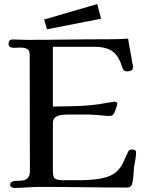

<svg xmlns="http://www.w3.org/2000/svg" viewBox="-20 -923 714 944"><path d="M649 -174Q649 -156 645.5 -137.5Q642 -119 639 -101Q637 -81 636 -60.5Q635 -40 630 -20Q629 -13 622.5 -7Q616 -1 608 -1Q501 -1 394 -2.5Q287 -4 180 -4Q147 -4 114.5 -1.5Q82 1 50 1Q44 1 37 -2.5Q30 -6 30 -13Q30 -26 40 -30Q50 -34 64.5 -34Q79 -34 93 -36Q107 -38 117 -48.5Q127 -59 127 -84L126 -653Q126 -676 113 -682.5Q100 -689 81 -689Q73 -689 64.5 -688.5Q56 -688 48 -688Q38 -688 30 -692Q22 -696 22 -707Q22 -729 43 -729Q60 -729 77 -728Q94 -727 111 -727Q212 -727 312.5 -728.5Q413 -730 514 -730Q562 -730 610 -733Q614 -704 620 -674.5Q626 -645 630 -615Q632 -610 633 -604Q634 -598 634 -593Q634 -581 625.5 -576.5Q617 -572 606 -572Q596 -572 591 -575.5Q586 -579 582 -589Q565 -647 534 -670Q503 -693 442 -693H240V-399Q278 -400 315 -400.5Q352 -401 389 -403Q428 -405 465 -410.5Q502 -416 540 -423Q541 -423 541.5 -423Q542 -423 543 -423Q546 -423 551.5 -421Q557 -419 557 -415Q557 -408 550.5 -390Q544 -372 541 -366Q534 -353 520 -353Q512 -353 503.5 -353.5Q495 -354 487 -355Q469 -357 451 -358Q433 -359 415 -360Q390 -360 366 -360Q342 -360 317 -360Q303 -360 284.5 -358Q266 -356 253 -347Q240 -338 240 -318V-79Q240 -50 252.5 -43.5Q265 -37 290 -37H377Q404 -37 437.5 -40Q471 -43 502.5 -52Q534 -61 554 -80Q575 -100 586.5 -126Q598 -152 610 -177Q615 -188 630 -188Q637 -188 643 -185Q649 -182 649 -174ZM477 -831 211 -779 197 -827 458 -903Z"/></svg>

Font: Kaisei HarunoUmi Medium
Style: Regular
Weight: 500
Designer: Font-Kai, 金井和夫
Foundry: KAZUO KANAI
Version: Version 5.003